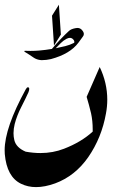

<svg xmlns="http://www.w3.org/2000/svg" viewBox="-20 -784 504 804"><path d="M349.6 -126Q294.4 -46.9 210.9 -16.1Q167.5 -0.5 130.9 -0.5Q96.7 -0.5 67.9 -14.6Q8.3 -43.5 0 -139.2Q-0.5 -147 -0.5 -154.8Q-0.5 -248.5 87.4 -409.2Q92.3 -418.5 96.7 -418.5Q98.1 -418.5 99.6 -418Q102.5 -416.5 102.5 -411.6Q102.5 -406.2 99.1 -397.5Q87.4 -371.6 69.1 -335.9Q50.8 -300.3 41.5 -264.6Q36.6 -244.6 36.6 -226.1Q36.6 -211.4 40 -197.3Q47.4 -166 87.4 -148.9Q119.6 -143.1 149.4 -143.1Q201.7 -143.1 248 -161.1Q320.3 -189 368.2 -232.9V-241.7Q368.2 -278.3 361.3 -309.6Q353 -344.7 342.8 -378.4L397.5 -503.4Q429.2 -437 429.2 -366.7Q429.2 -337.9 423.8 -309.1Q405.8 -207.5 349.6 -126ZM290 -614.3Q283.2 -625.5 272.9 -625.5Q266.6 -625.5 258.8 -621.6Q245.1 -614.3 234.4 -603.5Q223.6 -592.8 213.4 -582Q233.9 -585.9 253.2 -590.8Q272.5 -595.7 289.1 -604Q291.5 -605 291.5 -608.4Q291.5 -610.8 290 -614.3ZM308.6 -605.5Q273.4 -558.1 193.4 -536.6Q174.3 -532.2 156.2 -532.2H152.3Q133.3 -533.7 119.4 -543.7Q105.5 -553.7 83.5 -566.9Q81.5 -568.8 81.5 -569.8Q81.5 -571.3 85.4 -571.3Q96.7 -570.8 107.4 -570.8Q126 -570.8 143.6 -572.3Q171.4 -574.7 197.3 -579.1Q234.4 -623 268.6 -654.3Q277.3 -662.6 295.9 -666Q299.8 -667 303.7 -667Q316.4 -667 323.7 -657.7Q331.1 -649.4 331.1 -641.6Q331.1 -635.7 327.1 -630.9Q318.4 -618.7 308.6 -605.5ZM197.8 -718.3 226.6 -764.2 234.9 -639.2 206.1 -593.3Z"/></svg>

Font: Aref Ruqaa
Style: Regular
Weight: 400
Designer: Abdoulla Aref
Version: Version 0.7